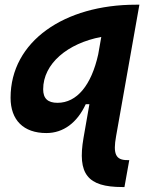

<svg xmlns="http://www.w3.org/2000/svg" viewBox="-20 -542 626 797"><path d="M172.4 10.3C243.2 10.3 300.3 -32.7 335.9 -109.4H351.1L326.7 30.3C300.8 180.2 342.8 234.4 487.8 234.4H496.6L516.6 122.6H507.8C460 122.6 448.7 96.2 461.9 23.4L558.6 -522.5H543.9C248 -522.5 23.9 -371.1 23.9 -136.2C23.9 -43.5 77.6 10.3 172.4 10.3ZM400.4 -388.7 387.7 -316.4C359.4 -188.5 299.3 -115.2 218.8 -115.2C178.2 -115.2 159.2 -133.3 159.2 -171.4C159.2 -277.8 260.7 -362.3 400.4 -388.7Z"/></svg>

Font: Cascadia Code
Style: Bold Italic
Weight: 700
Italic angle: -10°
Monospace: yes
Designer: Aaron Bell
Foundry: Saja Typeworks
Version: Version 2404.023